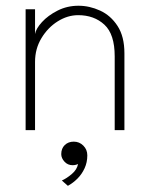

<svg xmlns="http://www.w3.org/2000/svg" viewBox="-20 -442 517 652"><path d="M246.5 -422.5Q284 -422.5 320 -406Q356 -389.5 379.2 -353.8Q402.5 -318 402.5 -261V0H369.5V-250.5Q369.5 -326 334.5 -358.2Q299.5 -390.5 245.5 -390.5Q209.5 -390.5 176 -369.5Q142.5 -348.5 120.8 -312.5Q99 -276.5 99 -232V0H67V-410.5H99V-326.5Q102 -344.5 122.5 -367Q143 -389.5 175.5 -406Q208 -422.5 246.5 -422.5ZM210.5 189 190 171Q206 164 223.8 149Q241.5 134 245 115Q236.5 119 226.5 119Q210 119 199 107Q188 95 188 81.5Q188 62 200 50.5Q212 39 230.5 39Q249.5 39 263 52.5Q276.5 66 276.5 85.5Q276.5 109.5 267.2 129.5Q258 149.5 243 164.5Q228 179.5 210.5 189Z"/></svg>

Font: League Spartan Thin
Style: Regular
Weight: 100
Foundry: The League of Moveable Type
Version: Version 2.002